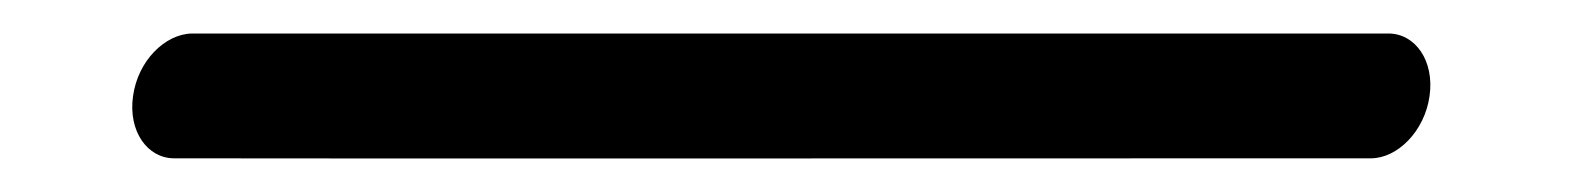

<svg xmlns="http://www.w3.org/2000/svg" viewBox="-20 39 946 114"><path d="M93.8 58.9C77.9 59.3 61.9 75.1 59 96C56 116.9 67.5 133 83.4 133C83.5 133.2 794 133 794 133C809.7 133 825.9 116.9 828.8 96C831.8 75.1 820.3 58.9 804.4 58.9Z"/></svg>

Font: Hi.
Style: Tall Oblique
Weight: 400
Designer: Mew Too, Robert Jablonski
Foundry: Cannot Into Space Fonts
Version: Version 1.996